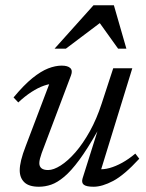

<svg xmlns="http://www.w3.org/2000/svg" viewBox="-20 -700 556 730"><path d="M294 -22 350.5 -201Q312.5 -134 281.5 -92Q250.5 -50 224.2 -28Q198 -6 174.8 2Q151.5 10 128 10Q90 10 72.5 -7Q55 -24 55 -52.5Q55 -69 60.5 -91.8Q66 -114.5 78.5 -146.5L176 -403.5L189 -381.5Q171 -382.5 147.8 -374.5Q124.5 -366.5 99.5 -350.2Q74.5 -334 49.5 -310.5L31.5 -329.5Q71 -377 103.2 -403Q135.5 -429 163 -439.8Q190.5 -450.5 214.5 -450.5Q237.5 -450.5 247.2 -441.2Q257 -432 250 -413.5L138.5 -118Q134.5 -106.5 132 -96.8Q129.5 -87 129.5 -79.5Q129.5 -67 137.8 -60.2Q146 -53.5 163 -53.5Q183.5 -53.5 210.8 -70.8Q238 -88 266.8 -121Q295.5 -154 321.5 -200.8Q347.5 -247.5 366.5 -306L410.5 -440.5H483L359.5 -39.5L356.5 -57Q374 -55 396.8 -61.2Q419.5 -67.5 444.5 -81.2Q469.5 -95 494.5 -116L509.5 -96.5Q452.5 -34.5 410.5 -12.2Q368.5 10 336 10Q308 10 298.5 2.2Q289 -5.5 294 -22ZM187.5 -515 335.5 -680H413L460.5 -515H429L354.5 -619H368.5L230.5 -515Z"/></svg>

Font: Newsreader 16pt 16pt
Style: Italic
Weight: 400
Italic angle: -17°
Version: Version 1.003